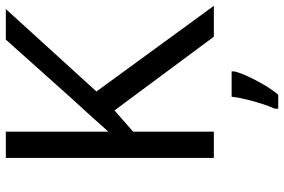

<svg xmlns="http://www.w3.org/2000/svg" viewBox="-178 -576 975 659"><g transform="rotate(-90 309.5 -246.5)"><path d="M619 0H513L260 -341L187 -277V0H97V-714H187V-362Q217 -396 248 -430Q279 -464 310 -498L503 -714H608L325 -403ZM394 70Q390 88 377.5 115.5Q365 143 348.5 171Q332 199 314 221H266V209Q274 192 282.5 165.5Q291 139 298 110.5Q305 82 307 61H394Z"/></g></svg>

Font: Noto Sans Chakma
Style: Regular
Weight: 400
Designer: Zachary Quinn Scheuren - Monotype Design Team
Foundry: Monotype Imaging Inc.
Version: Version 2.003; ttfautohint (v1.8.4.7-5d5b)